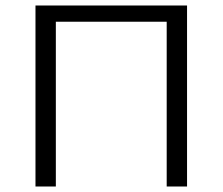

<svg xmlns="http://www.w3.org/2000/svg" viewBox="-20 -678 809 698"><path d="M660 -658V0H586V-599H183V0H109V-658Z"/></svg>

Font: EauTestSC
Style: Regular
Weight: 400
Designer: Christian Thalmann (Catharsis Fonts)
Version: Version 0.001;PS 000.001;hotconv 1.0.88;makeotf.lib2.5.64775